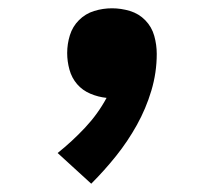

<svg xmlns="http://www.w3.org/2000/svg" viewBox="-20 -228 540 463"><path d="M200 215 119 141Q154 113 185 80Q216 47 237 8Q217 6 198 -2Q179 -10 166 -25Q153 -40 147.5 -60Q142 -80 142 -100Q142 -122 148.5 -143Q155 -164 170.5 -179.5Q186 -195 207 -201.5Q228 -208 250 -208Q272 -208 293.5 -201.5Q315 -195 330.5 -179Q346 -163 352 -141.5Q358 -120 358 -98Q358 -53 345 -9.5Q332 34 310 73.5Q288 113 260 148Q232 183 200 215Z"/></svg>

Font: Iosevka Heavy
Style: Regular
Weight: 900
Monospace: yes
Designer: Belleve Invis
Foundry: Belleve Invis
Version: Version 32.5.0; ttfautohint (v1.8.4)